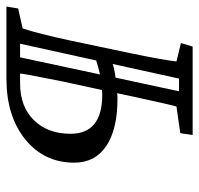

<svg xmlns="http://www.w3.org/2000/svg" viewBox="-31 -582 613 591"><g transform="rotate(-90 275.5 -286.5)"><path d="M427.7 0H155.3L161.1 -38.1L243.2 -49.8Q249 -69.3 275.4 -191.4L284.2 -232.4Q278.3 -231.4 266.6 -231.4Q172.9 -231.4 121.6 -265.9Q70.3 -300.3 70.3 -364.3Q70.3 -457 141.8 -515.1Q213.4 -573.2 329.1 -573.2H550.8L544.9 -537.1L483.4 -523.4Q467.8 -476.6 446.3 -377L407.2 -191.4Q386.7 -92.3 381.8 -49.8L438.5 -36.1ZM159.2 -376Q159.2 -278.3 279.3 -278.3Q289.1 -278.3 293.9 -279.3L320.3 -400.4Q323.7 -419.4 330.3 -451.9Q336.9 -484.4 340.6 -504.4Q344.2 -524.4 344.7 -531.2H314.5Q242.7 -531.2 200.9 -488.5Q159.2 -445.8 159.2 -376ZM394.5 -531.2 341.8 -285.2Q363.8 -290 384.8 -296.9L436.5 -531.2ZM290 -42H329.1L374 -246.1Q356 -240.2 332 -237.3Z"/></g></svg>

Font: Crimson Pro
Style: Italic
Weight: 400
Italic angle: -12°
Designer: Jacques Le Bailly
Foundry: Baron von Fonthausen
Version: Version 1.003